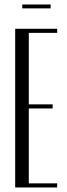

<svg xmlns="http://www.w3.org/2000/svg" viewBox="-20 -826 296 846"><path d="M203.1 -806.2V-789.1H78.1V-806.2ZM46.9 -699.2H231.9V-681.2H106.9V-366.2H211.9V-348.1H106.9V-18.1H231.9V0H46.9Z"/></svg>

Font: Moniqa Narrow Heading
Style: Regular
Weight: 400
Width: 4
Designer: Rajesh Rajput
Foundry: Rajesh Rajput
Version: Version 1.000